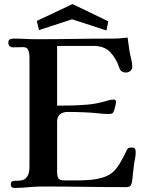

<svg xmlns="http://www.w3.org/2000/svg" viewBox="-20 -921 714 945"><path d="M648 -172Q648 -156 644.5 -139.5Q641 -123 639 -106Q637 -87 634.5 -67Q632 -47 630 -27Q627 -11 621 -5.5Q615 0 598 0Q496 0 394 -1.5Q292 -3 190 -3Q155 -3 120 0.5Q85 4 50 4Q33 4 33 -13Q33 -27 42.5 -29.5Q52 -32 65.5 -31.5Q79 -31 92.5 -35Q106 -39 115.5 -54.5Q125 -70 125 -104V-643Q125 -659 119.5 -674Q114 -689 94 -689Q82 -689 70 -688.5Q58 -688 46 -688Q21 -688 21 -712Q21 -724 29 -727.5Q37 -731 47 -731Q76 -731 104 -729.5Q132 -728 160 -728Q254 -728 348 -729.5Q442 -731 536 -731Q554 -731 572 -732.5Q590 -734 608 -736Q610 -720 612.5 -704Q615 -688 617 -672Q620 -653 625.5 -632Q631 -611 631 -591Q631 -579 621 -571.5Q611 -564 600 -564Q576 -564 568 -585Q553 -632 523.5 -663.5Q494 -695 441 -695H261V-401Q299 -401 335.5 -402Q372 -403 409 -406Q446 -409 480 -418Q494 -421 509.5 -426Q525 -431 539 -431Q551 -431 551 -420Q551 -413 547.5 -399Q544 -385 542 -378Q537 -365 532 -362.5Q527 -360 514 -360Q490 -360 467 -363Q429 -367 390 -368.5Q351 -370 312 -370Q290 -370 275.5 -358.5Q261 -347 261 -323V-77Q261 -53 267.5 -43Q274 -33 299 -33Q326 -33 359 -33Q392 -33 426.5 -36Q461 -39 491 -49Q521 -59 541 -79Q558 -96 574 -124Q590 -152 600 -174Q605 -186 610 -190.5Q615 -195 628 -195Q640 -195 644 -189Q648 -183 648 -172ZM513 -816 504 -771 335 -826 172 -773 161 -818 337 -901Z"/></svg>

Font: Kaisei Opti
Style: Bold
Weight: 700
Designer: Font-Kai, 金井和夫
Foundry: KAZUO KANAI
Version: Version 5.003